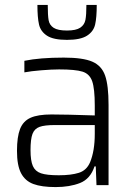

<svg xmlns="http://www.w3.org/2000/svg" viewBox="-20 -752 540 780"><path d="M49 -139Q49 -196 61.5 -228Q74 -260 104 -273.5Q134 -287 189 -287Q247 -287 365 -283V-323Q365 -392 354.5 -422Q344 -452 315 -461Q286 -470 220 -470Q191 -470 148 -466.5Q105 -463 79 -458V-505Q142 -518 239 -518Q317 -518 355 -501.5Q393 -485 407 -445Q421 -405 421 -326V0H372L369 -76H364Q347 -25 305 -8.5Q263 8 206 8Q149 8 115.5 -4.5Q82 -17 65.5 -48.5Q49 -80 49 -139ZM346 -93Q365 -139 365 -208V-244H203Q161 -244 140.5 -236.5Q120 -229 112 -208Q104 -187 104 -142Q104 -99 113.5 -77.5Q123 -56 146.5 -48Q170 -40 219 -40Q269 -40 300.5 -50Q332 -60 346 -93ZM132 -732H174Q174 -690 177.5 -670Q181 -650 198 -639Q215 -628 252 -628Q289 -628 306 -639.5Q323 -651 327 -671Q331 -691 331 -732H373Q373 -681 366.5 -652.5Q360 -624 333.5 -607Q307 -590 252 -590Q197 -590 171 -607Q145 -624 138.5 -652.5Q132 -681 132 -732Z"/></svg>

Font: Saira SemiCondensed Light
Style: Regular
Weight: 300
Width: 4
Designer: Hector Gatti with collaboration of the Omnibus-Type team
Foundry: Omnibus-Type
Version: Version 0.072; ttfautohint (v1.8)